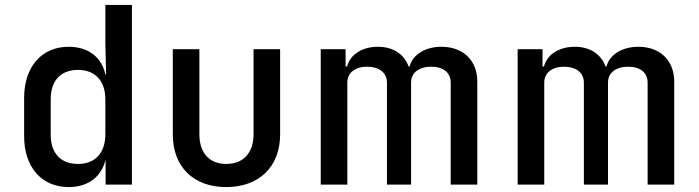

<svg xmlns="http://www.w3.org/2000/svg" viewBox="-20 -750 2840 780"><path d="M408 -573 411 -448H408C393 -518 338 -560 259 -560C150 -560 78 -480 78 -352V-197C78 -70 150 10 259 10C338 10 393 -32 409 -102V0H516V-730H408ZM297 -84C228 -84 186 -126 186 -203V-347C186 -424 228 -466 297 -466C366 -466 408 -422 408 -346V-205C408 -128 366 -84 297 -84Z M899 10C1032 10 1118 -72 1118 -204V-550H1010V-205C1010 -128 968 -84 899 -84C831 -84 790 -128 790 -205V-550H682V-204C682 -72 766 10 899 10Z M1773 -560C1708 -560 1656 -528 1644 -480H1640C1622 -529 1578 -560 1515 -560C1451 -560 1402 -528 1390 -480H1384V-550H1283V0H1391V-415C1391 -455 1424 -479 1471 -479C1520 -479 1552 -455 1552 -414V0H1650V-415C1650 -455 1683 -479 1732 -479C1781 -479 1811 -455 1811 -414V0H1919V-419C1919 -502 1864 -560 1773 -560Z M2573 -560C2508 -560 2456 -528 2444 -480H2440C2422 -529 2378 -560 2315 -560C2251 -560 2202 -528 2190 -480H2184V-550H2083V0H2191V-415C2191 -455 2224 -479 2271 -479C2320 -479 2352 -455 2352 -414V0H2450V-415C2450 -455 2483 -479 2532 -479C2581 -479 2611 -455 2611 -414V0H2719V-419C2719 -502 2664 -560 2573 -560Z"/></svg>

Font: Tekne LDO SemiBold
Style: Regular
Weight: 600
Monospace: yes
Designer: Alessio Laiso, Mario Rullo, Paolo Rosset
Foundry: Alessio Laiso
Version: Version 1.000;hotconv 1.0.109;makeotfexe 2.5.65596